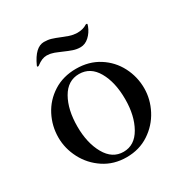

<svg xmlns="http://www.w3.org/2000/svg" viewBox="-164 -814 910 954"><g transform="rotate(-30 291.0 -337.0)"><path d="M45 -240Q45 -306 75 -364Q105 -422 161 -457.5Q217 -493 291 -493Q365 -493 421 -457.5Q477 -422 507 -364Q537 -306 537 -240Q537 -177 506.5 -118.5Q476 -60 420 -23Q364 14 291 14Q218 14 162 -23Q106 -60 75.5 -118.5Q45 -177 45 -240ZM428 -240Q428 -337 392 -400Q356 -463 291 -463Q226 -463 190 -400Q154 -337 154 -240Q154 -146 190.5 -81.5Q227 -17 291 -17Q355 -17 391.5 -81.5Q428 -146 428 -240ZM276 -600Q270 -602 254.5 -609Q239 -616 226 -619Q217 -622 207 -622Q204 -623 199 -623Q184 -623 170.5 -617.5Q157 -612 138 -598Q137 -597 134 -597Q130 -597 130 -600L131 -604Q169 -688 220 -688Q242 -688 260.5 -682.5Q279 -677 308 -665Q346 -649 366 -646Q380 -644 387 -644Q421 -644 443 -659L447 -660Q452 -660 452 -656Q452 -654 449 -646Q437 -615 414.5 -594.5Q392 -574 365 -574Q344 -574 323.5 -581Q303 -588 276 -600Z"/></g></svg>

Font: Shippori Mincho B1 SemiBold
Style: Regular
Weight: 600
Designer: FONTDASU
Foundry: FONTDASU / Google Inc. / but / Adobe
Version: Version 3.110; ttfautohint (v1.8.3)